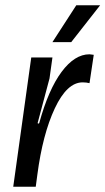

<svg xmlns="http://www.w3.org/2000/svg" viewBox="-20 -705 398 725"><path d="M334 -498 318 -391Q306 -394 292 -394Q233 -394 187 -296Q141 -198 121 -45L115 0H30L98 -488H178L167 -409L122 -240L125 -238L128 -240Q163 -367 212.5 -433.5Q262 -500 318 -500ZM249 -546H178L268 -685H358Z"/></svg>

Font: Ropa Sans
Style: Italic
Weight: 400
Version: Version 1.100